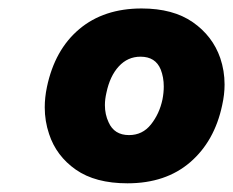

<svg xmlns="http://www.w3.org/2000/svg" viewBox="-20 -748 537 442"><path d="M273.5 -326Q199.5 -326 154.5 -357.5Q109.5 -389 93 -439.5Q83 -469 83 -501Q83 -523.5 88 -547.5Q106 -633.5 162.5 -681Q219 -728.5 306 -728.5Q378.5 -728.5 424 -696.8Q469.5 -665 487 -614.5Q497 -585 497 -553.5Q497 -530.5 491.5 -506Q474 -423 417.8 -374.5Q361.5 -326 273.5 -326ZM277 -437Q308 -437 327.5 -461.5Q347 -486 354 -519Q357 -534.5 357 -549Q357 -570 350 -588Q338 -617.5 303.5 -617.5Q274 -617.5 253.5 -595.2Q233 -573 225 -534.5Q221.5 -519.5 221.5 -506Q221.5 -484.5 230 -466.5Q243 -437 277 -437Z"/></svg>

Font: Heraclito ExtraBold
Style: Italic
Weight: 800
Italic angle: -12°
Designer: Kostas Bartsokas (font) & Cristiano Sobral (main changes)
Foundry: Kostas Bartsokas (font) & Cristiano Sobral (main changes)
Version: Version 1.00;July 8, 2020;FontCreator 13.0.0.2655 64-bit